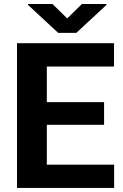

<svg xmlns="http://www.w3.org/2000/svg" viewBox="-20 -923 602 943"><path d="M540.5 -114.3V0H63.5V-710.9H540V-596.2H210V-421.4H491.2V-310.1H210V-114.3ZM237.8 -903.3 310.1 -832.5 382.3 -903.3H502.4V-898.4L355 -761.7H265.6L117.7 -898.9V-903.3Z"/></svg>

Font: Vazirmatn RD UI
Style: Bold
Weight: 700
Designer: Saber Rastikerdar
Foundry: Saber Rastikerdar
Version: Version 33.003